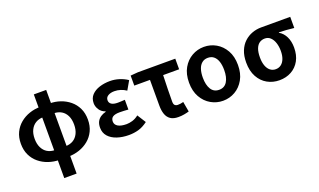

<svg xmlns="http://www.w3.org/2000/svg" viewBox="-88 -1239 3274 1968"><g transform="rotate(-20 1548.5 -254.5)"><path d="M357.7 9.4Q297.7 8.7 241.5 -10.5Q185.2 -29.7 140.5 -66.4Q95.9 -103 70 -156.8Q44.2 -210.5 44.2 -280.4Q44.2 -350.3 70 -403.7Q95.9 -457.2 140.5 -494Q185.2 -530.9 241.5 -550Q297.7 -569.2 357.7 -569.2L349.1 -459.4Q303.9 -458.6 269.1 -437.7Q234.4 -416.8 214.5 -377.1Q194.5 -337.4 194.5 -280.4Q194.5 -223.5 214.5 -183.4Q234.4 -143.2 269.1 -122.5Q303.9 -101.9 349.1 -101.1ZM461.6 9.4 470.2 -101.1Q515.5 -101.9 550.2 -122.5Q584.9 -143.2 604.9 -183.4Q624.8 -223.5 624.8 -280.4Q624.8 -337.4 605.3 -377.1Q585.8 -416.8 551.2 -437.7Q516.6 -458.6 470.2 -459.4L461.6 -569.2Q523.1 -569.2 579 -550Q635 -530.9 679.5 -494Q723.9 -457.2 749.5 -403.7Q775.2 -350.3 775.2 -280.4Q775.2 -210.5 749.3 -156.8Q723.5 -103 678.9 -66.4Q634.3 -29.7 578.1 -10.5Q521.9 8.7 461.6 9.4ZM342.1 201.1V-711.4H477V201.1Z M1117.9 13.8Q1047.1 13.8 989 -5.7Q930.9 -25.2 897 -63.7Q863.2 -102.2 863.2 -158.2Q863.2 -196.6 876.9 -223.3Q890.7 -250 915.7 -267Q940.6 -284 973.5 -291.8V-296.8Q930.9 -311.5 909.2 -345.9Q887.5 -380.4 887.5 -415.9Q887.5 -470.3 920.2 -505Q952.9 -539.6 1006 -556.6Q1059.1 -573.5 1120.8 -573.5Q1171.1 -573.5 1220.4 -558.2Q1269.6 -542.9 1310.6 -515.1L1256 -420Q1226.6 -439.8 1194.4 -450Q1162.1 -460.2 1128.1 -460.2Q1085.7 -460.2 1058.5 -443.3Q1031.4 -426.4 1031.4 -396Q1031.4 -367.9 1054.2 -352.4Q1077.1 -336.9 1123.6 -336.9Q1141 -336.9 1160.9 -338.2Q1180.8 -339.5 1200 -340.5V-234Q1175.4 -236 1151.8 -237.2Q1128.2 -238.4 1106.1 -238.4Q1055.8 -238.4 1031.5 -223Q1007.3 -207.6 1007.3 -172.6Q1007.3 -138.3 1040 -118.9Q1072.7 -99.6 1132.8 -99.6Q1162.3 -99.6 1197 -109.8Q1231.6 -120 1265 -146.4L1324 -52.9Q1271.2 -13.5 1221.7 0.1Q1172.2 13.8 1117.9 13.8Z M1656.6 13.8Q1602.8 13.8 1571.1 -8.2Q1539.4 -30.2 1525.7 -69.9Q1511.9 -109.6 1511.9 -163.7V-444.1H1340.8V-553.2L1422.9 -559.8H1829.9V-444.1H1655.4Q1652.8 -366.2 1651.1 -291.4Q1649.5 -216.7 1649.5 -157.7Q1649.5 -128.1 1661.5 -117Q1673.6 -105.8 1693.9 -105.8Q1709 -105.8 1723.4 -107.9Q1737.7 -110 1754.7 -114.6L1774.2 -4.2Q1750.6 2.9 1720.7 8.3Q1690.7 13.8 1656.6 13.8Z M2145.2 13.8Q2074.7 13.8 2013.8 -21Q1952.8 -55.7 1915.5 -121.5Q1878.2 -187.3 1878.2 -279.9Q1878.2 -373.1 1915.5 -438.6Q1952.8 -504.1 2013.8 -538.8Q2074.7 -573.5 2145.2 -573.5Q2216.4 -573.5 2276.9 -538.8Q2337.4 -504.1 2374.7 -438.6Q2412 -373.1 2412 -279.9Q2412 -187.3 2374.7 -121.5Q2337.4 -55.7 2276.9 -21Q2216.4 13.8 2145.2 13.8ZM2145.2 -105.8Q2203.3 -105.8 2232.5 -153.1Q2261.6 -200.4 2261.6 -279.9Q2261.6 -332.7 2248.8 -371.7Q2235.9 -410.7 2210.2 -432.3Q2184.5 -454 2145.2 -454Q2106.7 -454 2080.5 -432.3Q2054.2 -410.7 2041.4 -371.7Q2028.5 -332.7 2028.5 -279.9Q2028.5 -200.4 2057.7 -153.1Q2086.8 -105.8 2145.2 -105.8Z M2760.1 13.8Q2688.6 13.8 2629.3 -19.3Q2570 -52.3 2534.6 -116.7Q2499.2 -181.1 2499.2 -273.4Q2499.2 -346.7 2521.2 -400.5Q2543.2 -454.2 2581 -489.4Q2618.9 -524.6 2666.9 -542.2Q2714.9 -559.8 2767 -559.8H3083.7V-438.2Q3037.7 -442.7 3000.9 -446.2Q2964 -449.6 2919.6 -450.4V-445.6Q2963.9 -420.1 2988.8 -369.5Q3013.8 -318.8 3013.8 -250.8Q3013.8 -168.7 2981.1 -109.3Q2948.4 -50 2890.8 -18.1Q2833.3 13.8 2760.1 13.8ZM2761.6 -105.8Q2795.9 -105.8 2821 -124.8Q2846.1 -143.7 2860 -179.6Q2873.9 -215.4 2873.9 -265.6Q2873.9 -313.5 2860.9 -353.1Q2848 -392.7 2823.1 -416.4Q2798.2 -440.2 2762.1 -440.2Q2728.8 -440.2 2703.3 -423Q2677.9 -405.9 2663.7 -368.9Q2649.5 -331.9 2649.5 -273.4Q2649.5 -220.9 2663.6 -183.1Q2677.7 -145.3 2703 -125.6Q2728.3 -105.8 2761.6 -105.8Z"/></g></svg>

Font: Noto Sans TC Thin
Style: Regular
Weight: 100
Designer: Ryoko NISHIZUKA 西塚涼子 (kana, bopomofo & ideographs); Paul D. Hunt (Latin, Greek & Cyrillic); Sandoll Communications 산돌커뮤니
Foundry: Adobe
Version: Version 2.004-H2;hotconv 1.0.118;makeotfexe 2.5.65603